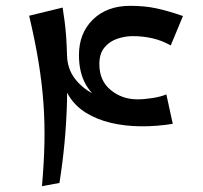

<svg xmlns="http://www.w3.org/2000/svg" viewBox="-20 -629 698 659"><path d="M124 10Q131 -68 132.5 -138Q134 -208 129 -276.5Q124 -345 112 -418Q100 -491 80 -575L195 -603Q199 -577 202 -554Q205 -531 207 -504Q209 -477 210 -440Q212 -356 210 -282Q208 -208 201.5 -139Q195 -70 184 -1ZM573 -204Q518 -195 463 -195.5Q408 -196 360 -207.5Q312 -219 275 -242Q238 -265 216.5 -300Q195 -335 195 -382L210 -440Q211 -394 236 -360.5Q261 -327 300 -307Q339 -287 384.5 -280Q430 -273 474 -279.5Q518 -286 551 -305ZM551 -229Q490 -229 435.5 -239.5Q381 -250 339.5 -274Q298 -298 274.5 -339Q251 -380 251 -440Q251 -515 299 -562Q347 -609 427 -609Q476 -609 516 -600.5Q556 -592 608 -574L566 -473Q536 -490 503.5 -497.5Q471 -505 436 -505Q409 -505 382.5 -496Q356 -487 338.5 -466Q321 -445 321 -409Q321 -352 360 -320Q399 -288 452 -288Q475 -288 503.5 -292.5Q532 -297 551 -305Z"/></svg>

Font: Marhey Light Light
Style: Regular
Weight: 300
Version: Version 1.000